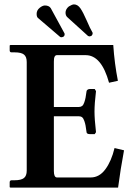

<svg xmlns="http://www.w3.org/2000/svg" viewBox="-20 -850 602 870"><path d="M160.2 -814.9Q172.4 -824.7 183.1 -825.2Q202.1 -825.2 210 -813L272 -699.2Q272.9 -698.2 272.9 -693.8Q272.9 -688 268.1 -684.1Q262.2 -681.2 258.8 -681.2Q253.9 -681.2 252 -683.1L153.8 -767.1Q146 -772 146 -787.1Q146 -803.7 160.2 -814.9ZM292 -820.8Q306.2 -829.6 314.9 -830.1Q332 -830.1 344.5 -812Q356.9 -793.9 372.6 -757.6Q388.2 -721.2 398.9 -703.1Q399.9 -702.1 399.9 -699.2Q399.9 -693.4 395 -688Q394 -688 391.1 -686.5Q388.2 -685.1 387.2 -685.1Q383.3 -685.1 378.9 -687L284.2 -772.9Q277.3 -779.8 276.9 -792Q276.9 -808.6 292 -820.8ZM26.9 0 23.9 -2V-23.9Q23.9 -32.7 32.2 -33.2H45.9Q75.7 -33.2 88.4 -43.2Q101.1 -53.2 101.1 -77.1V-568.8Q101.1 -592.8 88.6 -602.8Q76.2 -612.8 45.9 -612.8H32.2Q24.4 -612.8 23.9 -621.1V-644L26.9 -646H493.2Q499 -561 514.2 -483.9L474.1 -475.1Q439.9 -600.1 368.2 -600.1H237.8Q223.6 -600.1 224.1 -570.8V-365.2H336.9Q345.7 -365.2 351.8 -369.6Q357.9 -374 362.1 -386.5Q366.2 -398.9 367.7 -407.5Q369.1 -416 372.1 -436Q372.1 -439.9 376.5 -443.4Q380.9 -446.8 388.2 -446.8H409.2L415 -437Q408.2 -380.9 408.2 -344.2Q408.2 -310.1 415 -251L409.2 -242.2H388.2Q372.1 -242.2 372.1 -252Q369.1 -272 367.7 -281Q366.2 -290 362.1 -302Q357.9 -314 352.1 -318.6Q346.2 -323.2 336.9 -323.2H224.1V-75.2Q224.1 -46.4 237.8 -45.9H391.1Q430.2 -45.9 457.5 -83Q484.9 -120.1 499 -179.2L542 -168.9Q525.9 -83 515.1 0Z"/></svg>

Font: Linux Libertine
Style: Semibold
Weight: 600
Designer: Philipp H. Poll
Foundry: Philipp H. Poll
Version: Version 5.1.2 ; ttfautohint (v0.9)